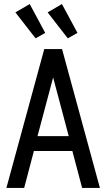

<svg xmlns="http://www.w3.org/2000/svg" viewBox="-20 -930 527 950"><path d="M11.6 0H99.6L147.7 -182.9H338L386.4 0H474.4L287 -687.3H199ZM165.6 -256.3 242.9 -546.7 320.1 -256.3ZM363.3 -767.3 286.4 -910 215.7 -868.7 315.4 -740.3ZM203.7 -767.3 127.1 -910 56.1 -868.7 156.1 -740.3Z"/></svg>

Font: Secuela Black
Style: Regular
Weight: 900
Designer: Fernando Haro
Foundry: deFharo
Version: Version 1.704